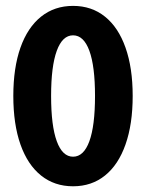

<svg xmlns="http://www.w3.org/2000/svg" viewBox="-20 -635 505 662"><path d="M25.9 -304.2Q25.9 -400.9 50.5 -470.7Q75.2 -540.5 121.6 -577.6Q168 -614.7 231.9 -614.7Q295.9 -614.7 342 -577.6Q388.2 -540.5 412.8 -470.7Q437.5 -400.9 437.5 -304.2Q437.5 -207 412.8 -137Q388.2 -66.9 342 -29.8Q295.9 7.3 231.9 7.3Q168 7.3 121.6 -29.8Q75.2 -66.9 50.5 -137Q25.9 -207 25.9 -304.2ZM307.6 -304.2Q307.6 -406.7 288.1 -460Q268.6 -513.2 231.9 -513.2Q195.3 -513.2 175.8 -460Q156.2 -406.7 156.2 -304.2Q156.2 -201.2 175.8 -147.9Q195.3 -94.7 231.9 -94.7Q268.6 -94.7 288.1 -147.9Q307.6 -201.2 307.6 -304.2Z"/></svg>

Font: Jaldi
Style: Bold
Weight: 400
Designer: Pablo Cosgaya and Nicolas Silva
Foundry: Omnibus-Type
Version: Version 1.007